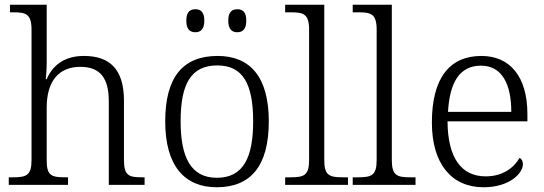

<svg xmlns="http://www.w3.org/2000/svg" viewBox="-20 -780 2297 810"><path d="M17 0H267V-32H256C199 -32 177 -38 177 -102V-326C177 -438 228 -498 319 -498C405 -498 439 -448 439 -352V0H590V-32H580C523 -32 503 -39 503 -105V-355C503 -488 443 -544 334 -544C249 -544 201 -502 177 -446H173C174 -451 177 -486 177 -514V-760H22V-728H37C89 -728 113 -721 113 -655V-105C113 -39 91 -32 33 -32H17Z M981 -644C1003 -644 1019 -656 1019 -693C1019 -730 1003 -741 981 -741C959 -741 943 -730 943 -693C943 -656 959 -644 981 -644ZM804 -644C826 -644 842 -656 842 -693C842 -730 826 -741 804 -741C782 -741 766 -730 766 -693C766 -656 782 -644 804 -644ZM894 10C1038 10 1114 -80 1114 -268C1114 -457 1034 -544 898 -544C752 -544 677 -455 677 -268C677 -80 759 10 894 10ZM895 -30C786 -30 742 -115 742 -268C742 -425 785 -504 897 -504C1004 -504 1048 -427 1048 -268C1048 -118 1008 -30 895 -30Z M1183 0H1448V-32H1427C1370 -32 1348 -39 1348 -105V-760H1183V-728H1209C1260 -728 1284 -721 1284 -655V-105C1284 -39 1262 -32 1204 -32H1183Z M1468 0H1733V-32H1712C1655 -32 1633 -39 1633 -105V-760H1468V-728H1494C1545 -728 1569 -721 1569 -655V-105C1569 -39 1547 -32 1489 -32H1468Z M2020 10C2131 10 2186 -50 2186 -87C2186 -101 2180 -110 2172 -114C2148 -72 2101 -36 2029 -36C1929 -36 1869 -110 1868 -268H2205V-299C2205 -457 2131 -544 2011 -544C1877 -544 1802 -451 1802 -263C1802 -89 1885 10 2020 10ZM2137 -308H1870C1877 -431 1918 -503 2009 -503C2098 -503 2137 -425 2137 -308Z"/></svg>

Font: Noto Serif Devanagari Light
Style: Regular
Weight: 300
Designer: Universal Thirst, Indian Type Foundry and the Monotype Design Team
Foundry: Monotype Imaging Inc.
Version: Version 2.004